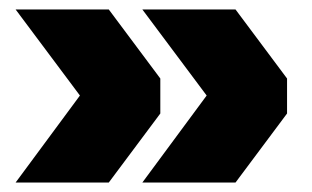

<svg xmlns="http://www.w3.org/2000/svg" viewBox="-20 -456 660 406"><path d="M210 -70H13L149 -254L13 -436H210L319 -290V-216ZM478 -70H281L417 -254L281 -436H478L587 -290V-216Z"/></svg>

Font: Livvic Black
Style: Regular
Weight: 900
Designer: Jacques Le Bailly, Baron von Fonthausen
Version: Version 1.001; ttfautohint (v1.8.2)